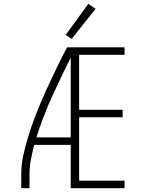

<svg xmlns="http://www.w3.org/2000/svg" viewBox="-20 -982 760 1002"><path d="M91 0H134V-74Q134 -112 141.5 -150.5Q149 -189 159 -226H349V0H630V-39H393V-370H620V-409H393V-696H630V-735H330Q306 -690 284 -644.5Q262 -599 240.5 -553.5Q219 -508 199 -461.5Q179 -415 161 -367.5Q143 -320 128 -271.5Q113 -223 102 -173.5Q91 -124 91 -74ZM349 -265H170Q204 -373 251 -476.5Q298 -580 349 -681ZM354 -779 479 -936 441 -962 323 -800Z"/></svg>

Font: Iosevka Sparkle Extralight
Style: Regular
Weight: 200
Designer: Belleve Invis
Foundry: Belleve Invis
Version: Version 4.5.0; ttfautohint (v1.8.3)